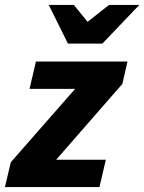

<svg xmlns="http://www.w3.org/2000/svg" viewBox="-40 -760 586 780"><path d="M-20 0 4 -101 295 -433 322 -399H80L106 -510H478L457 -419L161 -80L134 -111H390L364 0ZM236 -583 158 -740H260L359 -618H248L403 -740H526L376 -583Z"/></svg>

Font: Instrument Sans SemiCondensed
Style: Bold Italic
Weight: 700
Width: 4
Italic angle: -13°
Designer: Rodrigo Fuenzalida
Foundry: fragTYPE
Version: Version 1.000;gftools[0.9.28]